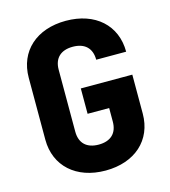

<svg xmlns="http://www.w3.org/2000/svg" viewBox="-111 -829 823 929"><g transform="rotate(-15 300.0 -365.0)"><path d="M304 10C451 10 548 -77 548 -210V-405H290V-278H398V-210C398 -152 364 -120 304 -120C244 -120 210 -152 210 -210V-520C210 -578 244 -610 304 -610C364 -610 398 -578 398 -520H548C548 -653 451 -740 304 -740C157 -740 60 -653 60 -520V-210C60 -78 157 10 304 10Z"/></g></svg>

Font: JetBrains Mono ExtraBold
Style: Regular
Weight: 800
Monospace: yes
Designer: Philipp Nurullin, Konstantin Bulenkov
Foundry: JetBrains
Version: Version 2.305